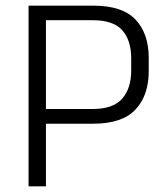

<svg xmlns="http://www.w3.org/2000/svg" viewBox="-20 -659 592 679"><path d="M309.5 -221.5H121V-273.5H307.5Q380 -273.5 412 -310Q444 -346.5 444 -409V-453Q444 -516 412.5 -551.8Q381 -587.5 309 -587.5H120V-639H310.5Q413 -639 459.5 -589.5Q506 -540 506 -454.5V-407.5Q506 -321.5 459 -271.5Q412 -221.5 309.5 -221.5ZM142.5 0H81V-639H142.5V-258.5V-230.5Z"/></svg>

Font: Anek Devanagari Light
Style: Regular
Weight: 300
Designer: Kailash Malviya (Devanagari) & Yesha Goshar (Latin)
Foundry: Ek Type
Version: Version 1.003